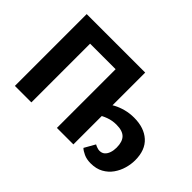

<svg xmlns="http://www.w3.org/2000/svg" viewBox="-115 -947 1244 1244"><g transform="rotate(45 506.5 -325.0)"><path d="M791 8Q754 8 727 -4.5Q700 -17 687 -30L729 -104Q740 -98 752 -94Q764 -90 773 -90Q795 -90 809 -102Q823 -114 830.5 -135.5Q838 -157 838 -183Q838 -237 813 -262.5Q788 -288 732 -288Q694 -288 660 -275.5Q626 -263 601 -245L580 -328Q606 -349 637 -365.5Q668 -382 704.5 -391.5Q741 -401 781 -401Q873 -401 927 -352.5Q981 -304 981 -210Q981 -174 970 -135.5Q959 -97 936 -64.5Q913 -32 877 -12Q841 8 791 8ZM89 0V-658H240V0ZM474 0V-658H625V0ZM137 -538V-658H576V-538Z"/></g></svg>

Font: Ysabeau SC ExtraBold
Style: Regular
Weight: 800
Designer: Christian Thalmann (Catharsis Fonts)
Version: Version 2.001;gftools[0.9.30]; featfreeze: smcp